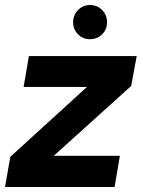

<svg xmlns="http://www.w3.org/2000/svg" viewBox="-30 -744 569 764"><path d="M-10 0 11 -120 316 -398H64L85 -521H514L492 -402L184 -124H447L426 0ZM328 -588Q300 -588 280.5 -607.5Q261 -627 261 -655Q261 -684 280.5 -704Q300 -724 328 -724Q357 -724 376.5 -704Q396 -684 396 -655Q396 -627 376.5 -607.5Q357 -588 328 -588Z"/></svg>

Font: DM Sans 10pt Black
Style: Italic
Weight: 900
Italic angle: -10°
Version: Version 4.004;gftools[0.9.30]